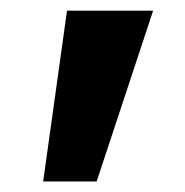

<svg xmlns="http://www.w3.org/2000/svg" viewBox="-20 -720 346 359"><path d="M105.3 -700 60.7 -380.7H160.7L266.3 -700Z"/></svg>

Font: Jost* Book
Style: Regular
Weight: 400
Version: Version 3.000